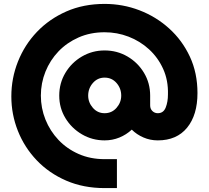

<svg xmlns="http://www.w3.org/2000/svg" viewBox="-20 -739 1068 982"><path d="M515 223Q407 223 319 185Q231 147 168 81Q105 15 71.5 -69.5Q38 -154 38 -246Q38 -339 72 -424.5Q106 -510 169 -576Q232 -642 319.5 -680.5Q407 -719 515 -719Q608 -719 693 -686.5Q778 -654 845 -593.5Q912 -533 951 -449.5Q990 -366 990 -263Q990 -151 937 -86Q884 -21 787 -21Q748 -21 713.5 -36Q679 -51 654 -76Q626 -50 590.5 -35.5Q555 -21 515 -21Q452 -21 399 -52Q346 -83 314.5 -135Q283 -187 283 -250Q283 -314 314.5 -366.5Q346 -419 399 -450Q452 -481 515 -481Q579 -481 632 -450Q685 -419 716.5 -366.5Q748 -314 748 -250V-200Q748 -182 759.5 -171Q771 -160 787 -160Q816 -160 827.5 -189Q839 -218 839 -256Q841 -328 814.5 -386.5Q788 -445 742 -487Q696 -529 637.5 -551.5Q579 -574 515 -574Q442 -574 382 -547.5Q322 -521 279 -476Q236 -431 212.5 -372.5Q189 -314 189 -250Q189 -186 212.5 -127.5Q236 -69 279 -23.5Q322 22 382 48.5Q442 75 515 75H578V223ZM515 -160Q552 -160 576 -187.5Q600 -215 600 -250Q600 -287 576 -314.5Q552 -342 515 -342Q479 -342 455 -314.5Q431 -287 431 -250Q431 -215 455 -187.5Q479 -160 515 -160Z"/></svg>

Font: MuseoModerno ExtraBold
Style: Regular
Weight: 800
Designer: Pablo Cosgaya, Héctor Gatti, Marcela Romero, and the Authors of The MuseoModerno Project.
Foundry: Omnibus-Type Team
Version: Version 1.001